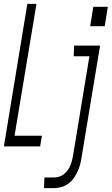

<svg xmlns="http://www.w3.org/2000/svg" viewBox="-35 -755 576 990"><path d="M-15 0 106 -735H153L40 -55H181L172 0ZM505 -620H430L446 -720H521ZM192 215 194 160H245Q258 160 270.5 156Q283 152 294 143.5Q305 135 313 124Q321 113 326.5 101Q332 89 335 76.5Q338 64 341 51L426 -465H345L347 -520H481L385 60Q382 79 377 97Q372 115 363.5 132.5Q355 150 343.5 166Q332 182 315 193.5Q298 205 279.5 210Q261 215 243 215Z"/></svg>

Font: Iosevka SS04 Light Oblique
Style: Regular
Weight: 300
Italic angle: -9°
Monospace: yes
Designer: Belleve Invis
Foundry: Belleve Invis
Version: Version 19.0.0; ttfautohint (v1.8.4)